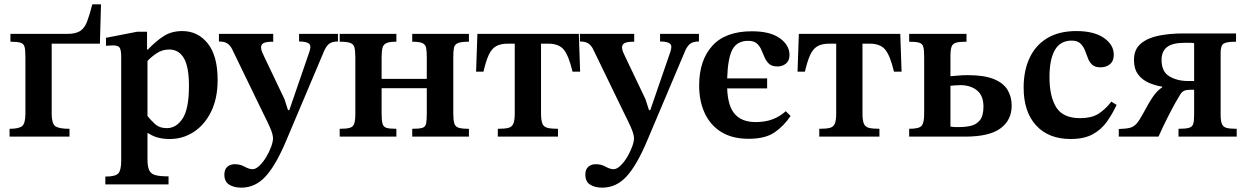

<svg xmlns="http://www.w3.org/2000/svg" viewBox="-20 -629 5737 884"><path d="M300 0H24V-36Q67 -36 82 -48.5Q97 -61 97 -106V-369Q97 -399 93 -413.5Q89 -428 74 -432.5Q59 -437 28 -437V-473H290Q328 -473 348.5 -486Q369 -499 380.5 -528.5Q392 -558 405 -609H445L440 -428H218V-105Q218 -61 234 -48.5Q250 -36 300 -36Z M756 220H465V184Q512 184 525 169Q538 154 538 112V-368Q538 -397 531.5 -408.5Q525 -420 500 -420Q490 -420 479 -419Q468 -418 468 -418V-455L612 -483H657V-401H661Q699 -441 735 -463.5Q771 -486 819 -486Q891 -486 936.5 -429Q982 -372 982 -261Q982 -176 952 -115Q922 -54 872 -21.5Q822 11 762 11Q733 11 709 5Q685 -1 662 -16H659V105Q659 138 667 155Q675 172 696 177.5Q717 183 756 183ZM748 -39Q792 -39 821 -83.5Q850 -128 850 -233Q850 -322 826.5 -361.5Q803 -401 759 -401Q726 -401 700 -383Q674 -365 659 -348V-95Q671 -79 692.5 -59Q714 -39 748 -39Z M1091 235Q1057 235 1035 221Q1013 207 1013 175Q1013 151 1026.5 139Q1040 127 1061 127Q1086 127 1106.5 138.5Q1127 150 1143 150Q1158 150 1175 133.5Q1192 117 1206 93.5Q1220 70 1228.5 46.5Q1237 23 1237 8Q1237 -11 1222.5 -43.5Q1208 -76 1193 -105L1049 -402Q1041 -419 1027.5 -428.5Q1014 -438 988 -438V-473H1238V-437Q1205 -437 1193.5 -430.5Q1182 -424 1182 -411Q1182 -401 1186.5 -390Q1191 -379 1197 -367L1290 -172L1306 -122H1312L1405 -392Q1409 -406 1409 -413Q1409 -427 1395 -432.5Q1381 -438 1357 -438V-473H1536V-438Q1507 -438 1493 -425.5Q1479 -413 1468 -384L1298 18Q1251 130 1203.5 182.5Q1156 235 1091 235Z M1805 0H1544V-36Q1575 -36 1590.5 -40.5Q1606 -45 1611 -60Q1616 -75 1616 -105V-364Q1616 -395 1612 -410.5Q1608 -426 1592.5 -431.5Q1577 -437 1544 -437V-473H1805V-437Q1773 -437 1759 -430.5Q1745 -424 1741 -408.5Q1737 -393 1737 -364V-266H1945V-364Q1945 -393 1942 -408.5Q1939 -424 1925 -430.5Q1911 -437 1878 -437V-473H2139V-437Q2103 -437 2088 -430.5Q2073 -424 2070 -408.5Q2067 -393 2067 -364V-108Q2067 -77 2071.5 -61.5Q2076 -46 2091 -41Q2106 -36 2139 -36V0H1878V-36Q1911 -36 1925 -40.5Q1939 -45 1942 -60.5Q1945 -76 1945 -108V-223H1737V-108Q1737 -76 1741 -60.5Q1745 -45 1759 -40.5Q1773 -36 1805 -36Z M2549 0H2272V-36Q2305 -36 2321.5 -40.5Q2338 -45 2344 -60.5Q2350 -76 2350 -108V-428H2319Q2284 -428 2263.5 -416Q2243 -404 2230 -375.5Q2217 -347 2206 -299H2172L2178 -473H2645L2651 -299H2616Q2599 -371 2576.5 -399.5Q2554 -428 2504 -428H2471V-108Q2471 -76 2477 -60.5Q2483 -45 2500 -40.5Q2517 -36 2549 -36Z M2753 235Q2719 235 2697 221Q2675 207 2675 175Q2675 151 2688.5 139Q2702 127 2723 127Q2748 127 2768.5 138.5Q2789 150 2805 150Q2820 150 2837 133.5Q2854 117 2868 93.5Q2882 70 2890.5 46.5Q2899 23 2899 8Q2899 -11 2884.5 -43.5Q2870 -76 2855 -105L2711 -402Q2703 -419 2689.5 -428.5Q2676 -438 2650 -438V-473H2900V-437Q2867 -437 2855.5 -430.5Q2844 -424 2844 -411Q2844 -401 2848.5 -390Q2853 -379 2859 -367L2952 -172L2968 -122H2974L3067 -392Q3071 -406 3071 -413Q3071 -427 3057 -432.5Q3043 -438 3019 -438V-473H3198V-438Q3169 -438 3155 -425.5Q3141 -413 3130 -384L2960 18Q2913 130 2865.5 182.5Q2818 235 2753 235Z M3427 10Q3351 10 3300.5 -21.5Q3250 -53 3224.5 -108.5Q3199 -164 3199 -235Q3199 -351 3259.5 -418Q3320 -485 3442 -485Q3526 -485 3570.5 -453Q3615 -421 3615 -376Q3615 -349 3598.5 -336Q3582 -323 3560 -323Q3534 -323 3521 -335Q3508 -347 3500.5 -364.5Q3493 -382 3485.5 -399.5Q3478 -417 3464.5 -429Q3451 -441 3425 -441Q3374 -441 3352.5 -401.5Q3331 -362 3328 -268H3512V-222H3328Q3331 -140 3363.5 -103.5Q3396 -67 3459 -67Q3503 -67 3536.5 -79.5Q3570 -92 3598 -117L3620 -95Q3588 -48 3545.5 -19Q3503 10 3427 10Z M4029 0H3752V-36Q3785 -36 3801.5 -40.5Q3818 -45 3824 -60.5Q3830 -76 3830 -108V-428H3799Q3764 -428 3743.5 -416Q3723 -404 3710 -375.5Q3697 -347 3686 -299H3652L3658 -473H4125L4131 -299H4096Q4079 -371 4056.5 -399.5Q4034 -428 3984 -428H3951V-108Q3951 -76 3957 -60.5Q3963 -45 3980 -40.5Q3997 -36 4029 -36Z M4424 0H4166V-36Q4211 -36 4223 -49.5Q4235 -63 4235 -104V-369Q4235 -399 4231 -413.5Q4227 -428 4212 -432.5Q4197 -437 4166 -437V-473H4430V-437Q4397 -437 4381.5 -432.5Q4366 -428 4361 -413.5Q4356 -399 4356 -369V-278Q4373 -279 4390.5 -281Q4408 -283 4436 -283Q4511 -283 4555.5 -265Q4600 -247 4619 -215Q4638 -183 4638 -143Q4638 -76 4586.5 -38Q4535 0 4424 0ZM4398 -44Q4426 -44 4451 -50Q4476 -56 4492 -76Q4508 -96 4508 -138Q4508 -189 4478 -213Q4448 -237 4402 -237Q4389 -237 4378 -236Q4367 -235 4356 -234V-46Q4370 -44 4376.5 -44Q4383 -44 4398 -44Z M5097 -161 5121 -146Q5101 -103 5075.5 -67.5Q5050 -32 5010.5 -10.5Q4971 11 4909 11Q4808 11 4750.5 -51.5Q4693 -114 4693 -226Q4693 -303 4720 -361.5Q4747 -420 4801 -453Q4855 -486 4936 -486Q5017 -486 5062.5 -454.5Q5108 -423 5108 -377Q5108 -348 5090.5 -333.5Q5073 -319 5047 -319Q5021 -319 5008 -331.5Q4995 -344 4988.5 -362.5Q4982 -381 4974.5 -399Q4967 -417 4953.5 -429.5Q4940 -442 4914 -442Q4862 -442 4837 -399Q4812 -356 4812 -274Q4812 -185 4843 -135Q4874 -85 4953 -85Q5004 -85 5035.5 -104Q5067 -123 5097 -161Z M5314 0H5131V-35Q5164 -36 5182 -40.5Q5200 -45 5213.5 -60.5Q5227 -76 5244 -108Q5271 -159 5290 -186Q5309 -213 5331 -227V-230Q5299 -235 5269 -248Q5239 -261 5220 -286.5Q5201 -312 5201 -353Q5201 -402 5233 -428.5Q5265 -455 5316 -465Q5367 -475 5426 -475H5671V-437Q5627 -437 5613.5 -428Q5600 -419 5600 -385V-102Q5600 -72 5606 -58Q5612 -44 5628 -40Q5644 -36 5674 -36V0H5406V-36Q5439 -36 5454.5 -40.5Q5470 -45 5474 -59Q5478 -73 5478 -102V-216H5465Q5444 -216 5433 -211.5Q5422 -207 5414 -194Q5408 -185 5392 -156.5Q5376 -128 5355.5 -87.5Q5335 -47 5314 0ZM5450 -256H5478V-430Q5471 -432 5458.5 -432Q5446 -432 5435 -432Q5379 -432 5353.5 -412.5Q5328 -393 5328 -353Q5328 -299 5364 -277.5Q5400 -256 5450 -256Z"/></svg>

Font: STIX Two Text SemiBold
Style: Regular
Weight: 600
Designer: Ross Mills, John Hudson & Paul Hanslow, Tiro Typeworks Ltd; with prior portions MicroPress Inc., and Coen Hoffman.
Foundry: Tiro Typeworks Ltd
Version: Version 2.13 b171